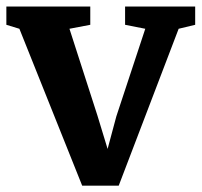

<svg xmlns="http://www.w3.org/2000/svg" viewBox="-21 -576 634 604"><path d="M-1 -498V-555.5H263V-498L197.5 -485.5L285.5 -212.5L317.5 -107.5L345 -210L436 -485.5L372.5 -498V-555.5H593V-498L541 -485.5L352.5 8H237.5L40 -485.5Z"/></svg>

Font: Merriweather
Style: Bold
Weight: 700
Designer: Eben Sorkin
Foundry: Eben Sorkin
Version: Version 2.100; ttfautohint (v1.7.19-72a1) -l 8 -r 50 -G 200 